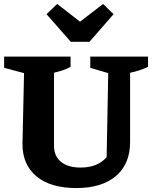

<svg xmlns="http://www.w3.org/2000/svg" viewBox="-20 -942 774 974"><path d="M367 12Q237 12 165.5 -47Q94 -106 94 -211L102 -571L1 -598V-655H338V-603Q321 -593 301.5 -586.5Q282 -580 254 -573V-202Q254 -150 289.5 -121Q325 -92 389 -92Q476 -92 521 -145L529 -571L438 -598V-655H731V-603Q710 -593 687.5 -585.5Q665 -578 640 -573V-222Q640 -110 568 -49Q496 12 367 12ZM339 -730 216 -870 270 -922 386 -832 503 -922 556 -870 434 -730Z"/></svg>

Font: Piazzolla
Style: Bold
Weight: 700
Designer: Juan Pablo del Peral
Foundry: Huerta Tipografica
Version: Version 1.330